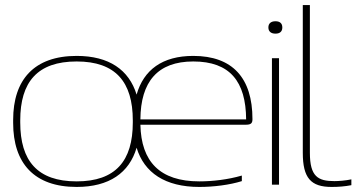

<svg xmlns="http://www.w3.org/2000/svg" viewBox="-20 -730 1421 759"><path d="M32 -256V-244C32 -85 115 9 283 9C412 9 491 -47 520 -146C550 -47 633 9 768 9C825 9 888 1 936 -14V-36C881 -20 820 -13 768 -13C612 -13 538 -91 535 -237H953C974 -237 978 -245 978 -259C978 -422 899 -509 744 -509C622 -509 548 -454 520 -356C490 -454 411 -509 283 -509C115 -509 32 -415 32 -256ZM60 -246V-254C60 -406 128 -487 283 -487C437 -487 505 -406 505 -254V-246C505 -94 437 -13 283 -13C128 -13 60 -94 60 -246ZM535 -258C536 -407 603 -487 744 -487C889 -487 952 -408 953 -258Z M1055 -500V0H1083V-500ZM1041 -621C1041 -606 1051 -597 1069 -597C1087 -597 1096 -606 1096 -621V-622C1096 -637 1087 -646 1069 -646C1051 -646 1041 -637 1041 -622Z M1302 -14C1237 -14 1205 -32 1205 -126V-710H1177V-126C1177 -26 1209 9 1291 9C1318 9 1344 7 1369 2V-21C1346 -16 1318 -14 1302 -14Z"/></svg>

Font: LT Wave Thin
Style: Regular
Weight: 100
Designer: Daniel Lyons
Version: Version 2.5 (Glyphs App)